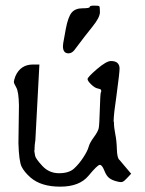

<svg xmlns="http://www.w3.org/2000/svg" viewBox="-20 -660 525 697"><path d="M228 -466.3Q208.5 -466.8 208.5 -492.2Q208.5 -495.6 209.5 -503.2Q210.4 -510.7 218.8 -554.7Q227.1 -598.6 240.2 -614.3Q253.4 -629.9 279.5 -629.9Q305.7 -629.9 305.7 -634.8Q305.7 -639.6 321.5 -639.6Q337.4 -639.6 340.1 -637.7Q342.8 -635.7 342.8 -616.2Q342.8 -596.7 316.2 -564Q289.6 -531.2 249.5 -477.5Q240.2 -466.3 228 -466.3ZM123 -425.8 108.4 -151.4Q105.5 -132.8 105.5 -122.1Q105.5 -122.1 105.5 -117.2Q105.5 -115.2 104.5 -112.3Q105.5 -103.5 107.4 -94.7Q109.4 -84 133.8 -57.6Q158.2 -31.2 194.3 -31.2Q230.5 -31.2 249 -48.3Q267.6 -65.4 282.7 -88.9Q297.9 -112.3 301.8 -127Q305.7 -141.6 320.8 -162.1Q335.9 -182.6 338.4 -194.8Q340.8 -207 342.3 -260.7Q343.8 -314.5 345.7 -323.2Q346.7 -327.1 347.7 -329.1Q347.7 -331.1 346.7 -334Q344.7 -336.9 334.5 -338.9Q324.2 -340.8 311 -353.5Q297.9 -366.2 297.9 -373Q297.9 -379.9 332 -409.2Q366.2 -438.5 382.8 -438.5Q413.1 -438.5 414.1 -412.1Q414.1 -396.5 403.3 -316.4Q392.6 -244.1 392.6 -221.7V-218.8L393.6 -216.8Q393.6 -197.3 398.4 -173.8Q403.3 -150.4 404.3 -117.7Q405.3 -85 414.1 -79.1L456.1 -29.3L440.4 -12.7Q430.7 -2 424.8 0Q422.9 1 418.9 1Q412.1 1 402.3 -2Q386.7 -5.9 376.5 -13.7Q366.2 -21.5 358.4 -41.5Q350.6 -61.5 342.3 -61.5Q334 -61.5 301.3 -22Q268.6 17.6 198.7 17.6Q128.9 17.6 90.8 -15.6Q68.4 -35.2 58.6 -54.7Q48.8 -74.2 46.9 -140.6L48.8 -277.3Q47.9 -327.1 39.1 -342.3Q30.3 -357.4 30.3 -362.8Q30.3 -368.2 36.1 -383.8Q54.7 -425.8 99.6 -425.8Z"/></svg>

Font: Drukaatie burti
Style: Light
Weight: 300
Version: Version 0.14